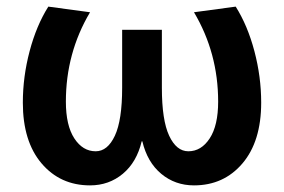

<svg xmlns="http://www.w3.org/2000/svg" viewBox="-20 -550 858 580"><path d="M410 -123H408Q393 -60 351 -25Q309 10 252 10Q162 10 105.5 -56.5Q49 -123 49 -240Q49 -318 69.5 -395.5Q90 -473 126 -530L252 -513Q179 -390 179 -243Q179 -171 204.5 -132Q230 -93 269 -93Q305 -93 327 -140Q349 -187 349 -285V-460H469V-285Q469 -187 491 -140Q513 -93 549 -93Q588 -93 613.5 -132Q639 -171 639 -243Q639 -390 566 -513L692 -530Q728 -473 748.5 -395.5Q769 -318 769 -240Q769 -123 712.5 -56.5Q656 10 566 10Q509 10 467 -25Q425 -60 410 -123Z"/></svg>

Font: M PLUS 1p
Style: Bold
Weight: 700
Version: Version 1.062